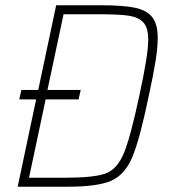

<svg xmlns="http://www.w3.org/2000/svg" viewBox="-20 -708 640 728"><path d="M578 -564Q578 -528 570 -477.5Q562 -427 544 -344Q510 -180 482 -113Q454 -46 402.5 -23Q351 0 236 0H47L117 -331H53L61 -367H125L193 -688H364Q448 -688 492.5 -678.5Q537 -669 557.5 -642.5Q578 -616 578 -564ZM542 -557Q542 -603 523.5 -623Q505 -643 468 -648.5Q431 -654 352 -654H221L160 -367H286L278 -331H153L90 -34H221Q334 -34 378.5 -49.5Q423 -65 448.5 -124.5Q474 -184 508 -344Q542 -499 542 -557Z"/></svg>

Font: Saira Semi Condensed Thin
Style: Italic
Weight: 100
Width: 4
Italic angle: -12°
Designer: Hector Gatti with collaboration of the Omnibus-Type team
Foundry: Omnibus-Type
Version: Version 1.001; ttfautohint (v1.8)